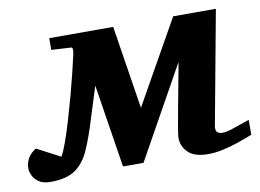

<svg xmlns="http://www.w3.org/2000/svg" viewBox="-117 -576 916 677"><g transform="rotate(-10 341.5 -238.0)"><path d="M14.2 12.2Q-13.2 12.2 -28.6 1.5Q-43.9 -9.3 -50 -23.4Q-56.2 -37.6 -56.2 -46.9Q-56.2 -88.4 -18.1 -112.8L65.9 -68.8Q75.2 -84 86.9 -116.7Q98.6 -149.4 111.1 -191.4Q123.5 -233.4 135.3 -276.9Q147 -320.3 156 -357.4Q165 -394.5 169.9 -417Q175.3 -441.9 166 -441.9L96.2 -445.8V-487.8H325.2L372.1 -189.9L540 -487.8H692.9L618.2 -84Q614.7 -66.9 620.8 -60.1Q627 -53.2 639.2 -53.2Q654.8 -53.2 679 -61.5Q703.1 -69.8 738.8 -82V-28.8Q738.8 -28.8 723.1 -22.7Q707.5 -16.6 683.1 -8.3Q658.7 0 630.9 6.1Q603 12.2 578.1 12.2Q528.8 12.2 506.3 -10Q483.9 -32.2 483.9 -62Q483.9 -69.3 488.5 -97.2Q493.2 -125 500.5 -164.3Q507.8 -203.6 515.9 -246.3Q523.9 -289.1 530.8 -326.2L347.2 2.9H273.9L227.1 -294.9L191.9 -183.1Q172.4 -118.7 153.1 -75.2Q133.8 -31.7 102.3 -9.8Q70.8 12.2 14.2 12.2Z"/></g></svg>

Font: Charis
Style: Bold Italic
Weight: 700
Italic angle: -11°
Designer: Walt Agee, Miriam Martin, Annie Olsen, Victor Gaultney, Lorna Priest, Alan Ward, Bob Hallissy, Martin Hosken, Sharon Cor
Foundry: SIL Global
Version: Version 7.000